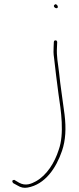

<svg xmlns="http://www.w3.org/2000/svg" viewBox="-20 -714 375 913"><path d="M43 157 63 168C79 178 94 181 111 178C195 163 247 85 275 3C292 -47 295 -103 287 -169C279 -234 267 -306 261 -368C256 -414 248 -444 251 -491L252 -514V-515C252 -517 249 -522 246 -522C239 -522 237 -521 236 -514L235 -491C234 -475 234 -458 237 -439C243 -387 250 -325 258 -268C270 -188 287 -78 259 -1C240 59 203 119 151 148C129 160 102 172 71 155L49 142C48 141 48 141 44 142C35 144 39 153 43 157ZM236 -686C236 -681 242 -675 248 -675C253 -675 255 -677 255 -682C255 -687 249 -694 244 -694C242 -694 236 -689 236 -686Z"/></svg>

Font: Stray Cat
Style: ExLt
Weight: 200
Version: Version 1.0